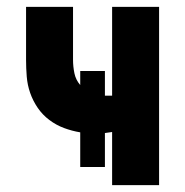

<svg xmlns="http://www.w3.org/2000/svg" viewBox="-20 -540 540 560"><path d="M307 0V-155Q302 -154 296.5 -153.5Q291 -153 286 -152V-53H214V-154Q190 -158 167 -166.5Q144 -175 124 -190Q104 -205 90 -225.5Q76 -246 68 -269Q60 -292 58 -316.5Q56 -341 56 -366V-520H193V-366Q193 -346 197 -326.5Q201 -307 214 -292V-333H286V-261H307V-520H444V0Z"/></svg>

Font: Iosevka SS18 Heavy
Style: Regular
Weight: 900
Monospace: yes
Designer: Belleve Invis
Foundry: Belleve Invis
Version: Version 25.1.1; ttfautohint (v1.8.4)